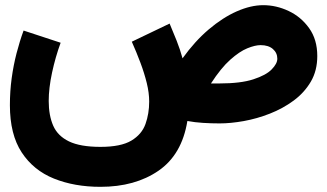

<svg xmlns="http://www.w3.org/2000/svg" viewBox="-20 -475 1259 739"><path d="M825.2 0Q867.7 0 918.2 -9Q968.8 -18.1 1018.6 -37.6Q1068.4 -57.1 1109.9 -87.6Q1151.4 -118.2 1176.3 -160.6Q1201.2 -203.1 1201.2 -259.3Q1201.2 -322.8 1169.9 -366.5Q1138.7 -410.2 1091.1 -432.6Q1043.5 -455.1 993.2 -455.1Q945.3 -455.1 891.1 -431.2Q836.9 -407.2 783.2 -361.6Q729.5 -315.9 682.6 -250.5Q672.9 -285.6 659.9 -318.4Q647 -351.1 632.8 -384.3L487.3 -314.5Q505.4 -273.9 520.5 -233.6Q535.6 -193.4 544.9 -155.5Q554.2 -117.7 554.2 -84Q554.2 -37.6 540 2.2Q525.9 42 485.6 66.2Q445.3 90.3 366.7 90.3Q289.1 90.3 245.6 69.3Q202.1 48.3 184.8 8.8Q167.5 -30.8 167.5 -86.4Q167.5 -135.7 180.4 -195.8Q193.4 -255.9 213.4 -310.5L70.8 -357.4Q55.7 -316.4 43.7 -270Q31.7 -223.6 24.9 -173.6Q18.1 -123.5 18.1 -70.3Q18.1 42.5 63.5 111.6Q108.9 180.7 187.7 212.4Q266.6 244.1 366.7 244.1Q500 244.1 590.1 182.1Q680.2 120.1 701.2 -9.3Q730.5 -3.9 761.7 -2Q793 0 825.2 0ZM792 -153.8Q830.6 -213.4 866.2 -245.1Q901.9 -276.9 931.9 -289.1Q961.9 -301.3 982.9 -301.3Q1013.2 -301.3 1030.3 -286.4Q1047.4 -271.5 1047.4 -249Q1047.4 -230 1025.6 -207.8Q1003.9 -185.5 955.1 -169.7Q906.2 -153.8 825.2 -153.8Q816.4 -153.8 808.3 -153.8Q800.3 -153.8 792 -153.8Z"/></svg>

Font: Estedad-VF-FD Black
Style: Regular
Weight: 900
Designer: Amin Abedi
Version: Version 4.000